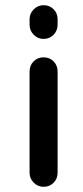

<svg xmlns="http://www.w3.org/2000/svg" viewBox="-20 -720 321 740"><path d="M202 -444V-54Q202 -31 186.5 -15.5Q171 0 148 0Q126 0 110 -16Q94 -32 94 -54V-444Q94 -468 109.5 -483.5Q125 -499 148 -499Q171 -499 186.5 -483.5Q202 -468 202 -444ZM202 -646V-625Q202 -602 186.5 -586Q171 -570 148 -570Q126 -570 110 -586Q94 -602 94 -625V-646Q94 -668 110 -684Q126 -700 148 -700Q171 -700 186.5 -684.5Q202 -669 202 -646Z"/></svg>

Font: Quicksand
Style: Bold
Weight: 700
Designer: Andrew Paglinawan
Foundry: Andrew Paglinawan
Version: 1.002